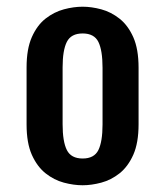

<svg xmlns="http://www.w3.org/2000/svg" viewBox="-20 -880 484 575"><path d="M227.5 -325.2Q200.7 -325.2 171.4 -333Q142.1 -340.8 116.7 -360.8Q91.3 -380.9 75.4 -416.3Q59.6 -451.7 59.6 -507.3V-678.2Q59.6 -733.4 75.4 -769Q91.3 -804.7 116.7 -824.5Q142.1 -844.2 171.4 -852.1Q200.7 -859.9 227.5 -859.9Q253.9 -859.9 283.2 -852.1Q312.5 -844.2 337.9 -824.2Q363.3 -804.2 379.2 -768.6Q395 -732.9 395 -677.2V-507.8Q395 -452.1 379.2 -416.5Q363.3 -380.9 337.9 -360.8Q312.5 -340.8 283.2 -333Q253.9 -325.2 227.5 -325.2ZM227.5 -405.3Q262.2 -405.3 274.7 -430.7Q287.1 -456.1 287.1 -507.3V-677.2Q287.1 -729 274.7 -754.4Q262.2 -779.8 227.5 -779.8Q192.9 -779.8 180.2 -754.6Q167.5 -729.5 167.5 -678.2V-507.8Q167.5 -456.1 180.2 -430.7Q192.9 -405.3 227.5 -405.3Z"/></svg>

Font: Fjalla One
Style: Regular
Weight: 400
Designer: Irina Smirnova, Eben Sorkin
Foundry: Sorkin Type
Version: Version 1.002; ttfautohint (v1.8.4.7-5d5b);gftools[0.9.25]